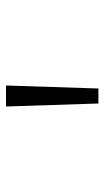

<svg xmlns="http://www.w3.org/2000/svg" viewBox="126 -966 348 640"><g transform="rotate(-90 300.0 -646.0)"><path d="M275 -492 265 -800H335L325 -492Z"/></g></svg>

Font: Victor Mono Thin Thin
Style: Regular
Weight: 250
Monospace: yes
Version: Version 1.561;gftools[0.9.30]